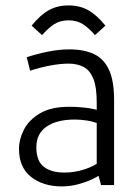

<svg xmlns="http://www.w3.org/2000/svg" viewBox="-20 -666 497 691"><path d="M202.6 4.9Q135.3 4.9 91.8 -29.3Q48.3 -63.5 48.3 -131.3Q48.3 -164.1 65.9 -199Q83.5 -233.9 123.3 -257.8Q163.1 -281.7 229 -281.7Q250 -282.2 283.4 -278.8Q316.9 -275.4 353.5 -263.7L328.1 -248V-297.4Q328.1 -353.5 315.7 -383.5Q303.2 -413.6 280.5 -425.3Q257.8 -437 227.1 -437Q197.3 -437 160.9 -430.2Q124.5 -423.3 88.4 -411.6L76.2 -460Q114.3 -472.7 154.3 -480.5Q194.3 -488.3 230 -488.3Q282.2 -488.3 318.1 -471.4Q354 -454.6 372.3 -414.8Q390.6 -375 390.6 -306.2V0H343.8L328.6 -55.2L340.3 -37.6Q331.1 -29.8 309.3 -19.8Q287.6 -9.8 259.5 -2.4Q231.4 4.9 202.6 4.9ZM212.4 -44.9Q248.5 -44.9 283.7 -56.4Q318.8 -67.9 336.9 -83L328.1 -54.7V-245.1L345.7 -216.8Q316.9 -228.5 293 -232.2Q269 -235.8 249.5 -235.8Q184.6 -235.8 147.7 -210.4Q110.8 -185.1 110.8 -135.7Q110.8 -86.9 137.5 -65.9Q164.1 -44.9 212.4 -44.9ZM131.3 -539.6 93.8 -573.7Q125 -612.3 155.8 -629.4Q186.5 -646.5 226.6 -646.5Q266.6 -646.5 297.4 -629.4Q328.1 -612.3 359.4 -573.7L321.8 -539.6Q300.3 -564.9 278.6 -578.9Q256.8 -592.8 226.6 -592.8Q196.3 -592.8 175.3 -579.1Q154.3 -565.4 131.3 -539.6Z"/></svg>

Font: Anaheim
Style: Regular
Weight: 400
Designer: Vernon Adams
Foundry: Vernon Adams
Version: Version 2.001